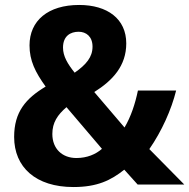

<svg xmlns="http://www.w3.org/2000/svg" viewBox="-20 -744 763 774"><path d="M299 -724C174 -724 99 -661 99 -561C99 -500 122 -453 164 -395C84 -347 37 -293 37 -192C37 -70 124 10 276 10C372 10 427 -17 481 -60L535 0H723L582 -143C632 -215 671 -302 690 -379H536C525 -326 508 -274 482 -230L360 -373C435 -420 489 -479 489 -569C489 -668 413 -724 299 -724ZM297 -616C327 -616 353 -597 353 -556C353 -514 328 -484 281 -451C253 -486 234 -517 234 -552C234 -599 264 -616 297 -616ZM248 -312 391 -144C366 -122 331 -107 288 -107C231 -107 191 -144 191 -204C191 -250 212 -281 248 -312Z"/></svg>

Font: Noto Sans Display
Style: Bold
Weight: 700
Designer: Monotype Design Team
Foundry: Monotype Imaging Inc.
Version: Version 1.900